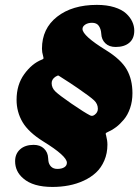

<svg xmlns="http://www.w3.org/2000/svg" viewBox="-20 -737 562 775"><path d="M174.3 -99.1Q174.3 -95.7 175.3 -87.9Q176.8 -74.2 186 -64.7Q195.3 -55.2 211.4 -55.2Q229 -55.2 239.5 -61.8Q250 -68.4 250 -80.1Q250 -107.4 154.8 -166Q95.2 -203.1 71 -244.1Q46.9 -285.2 46.9 -334Q46.9 -395 77.9 -437.7Q108.9 -480.5 148.4 -496.1Q154.8 -498.5 155.5 -500.7Q156.2 -502.9 153.8 -511.7Q149.4 -525.9 149.4 -540.5Q149.4 -621.6 210.4 -669.4Q271.5 -717.3 371.1 -717.3Q411.1 -717.3 441.7 -707.8Q472.2 -698.2 489 -682.6Q505.9 -667 513.9 -649.4Q522 -631.8 522 -613.3Q522 -581.5 502 -564.5Q481.9 -547.4 446.8 -547.4Q420.4 -547.4 405 -562.5Q389.6 -577.6 388.7 -601.1Q387.7 -619.1 379.2 -632.1Q370.6 -645 351.6 -645Q335 -645 324 -637.7Q313 -630.4 313 -620.1Q313 -592.8 408.2 -534.2Q468.8 -496.6 491.7 -456.3Q514.6 -416 514.6 -360.8Q514.6 -328.1 505.1 -300.5Q495.6 -272.9 480 -254.4Q464.4 -235.8 448.7 -223.9Q433.1 -211.9 416 -204.6Q408.2 -201.2 407 -199Q405.8 -196.8 408.2 -190.9Q413.6 -169.9 413.6 -153.3Q413.6 -118.2 401.1 -89.1Q388.7 -60.1 367.7 -40.5Q346.7 -21 318.1 -7.8Q289.6 5.4 257.8 11.5Q226.1 17.6 191.9 17.6Q113.3 17.6 74.2 -16.6Q41 -44.4 41 -86.4Q41 -116.2 61.3 -134.3Q81.5 -152.3 115.7 -152.3Q142.1 -152.3 157.7 -137.2Q173.3 -122.1 174.3 -99.1ZM362.3 -273.9Q375 -283.2 375 -297.9Q375 -317.4 359.9 -331.8Q344.7 -346.2 294.9 -380.4Q270 -397.9 216.8 -431.6Q213.4 -433.6 203.1 -426.8Q188.5 -416.5 188.5 -401.4Q188.5 -382.3 203.6 -367.7Q218.8 -353 267.6 -319.3Q321.8 -282.2 344.2 -271Q353 -266.6 362.3 -273.9Z"/></svg>

Font: Cooper* Black
Style: Italic
Weight: 900
Italic angle: -7°
Designer: Owen Earl
Foundry: indestructible type*
Version: Version 0.001